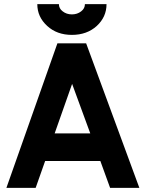

<svg xmlns="http://www.w3.org/2000/svg" viewBox="-20 -910 706 930"><path d="M160.7 -890Q160.7 -828 208.7 -784.3Q255.7 -741 328.3 -741Q401 -741 448.7 -784.3Q496 -828 496 -890H391.3Q391.3 -868.7 373 -855Q354.3 -840.3 328.3 -840.3Q302.3 -840.3 283.7 -855Q265.3 -868.7 265.3 -890ZM244.7 -263.7 329.3 -503.7 417.3 -263.7ZM198.7 -130.3H466L513.3 0H655L397.3 -700H258L11 0H152.7Z"/></svg>

Font: Unageo Variable
Style: Regular
Weight: 300
Designer: Richard Sepsi
Foundry: Richard Sepsi
Version: Version 2.200